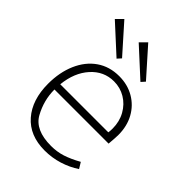

<svg xmlns="http://www.w3.org/2000/svg" viewBox="-212 -825 938 938"><g transform="rotate(45 257.0 -356.0)"><path d="M274 -28Q315 -28 351 -39.5Q387 -51 432 -76L451 -45Q412 -19 365 -4.5Q318 10 268 10Q164 10 106.5 -56Q49 -122 49 -233Q49 -312 76 -374Q103 -436 152.5 -470.5Q202 -505 269 -505Q327 -505 372.5 -478.5Q418 -452 443.5 -405.5Q469 -359 469 -299Q469 -281 465 -235H91Q91 -161 127.5 -94.5Q164 -28 274 -28ZM425 -273Q427 -284 427 -301Q427 -349 405.5 -387.5Q384 -426 348 -447.5Q312 -469 269 -469Q199 -469 150.5 -415Q102 -361 93 -273ZM56 -687 89 -720 217 -576 199 -556ZM219 -689 252 -722 380 -578 362 -558Z"/></g></svg>

Font: Bellota Text Light
Style: Regular
Weight: 300
Designer: Kemie Guaida
Foundry: Kemie Guaida
Version: Version 4.001